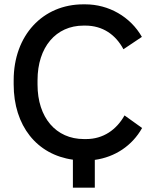

<svg xmlns="http://www.w3.org/2000/svg" viewBox="-20 -730 702 885"><path d="M316 135H417V7C510 -6 589 -58 635 -140L554 -198C517 -132 456 -89 377 -89H367C238 -89 153 -188 153 -340V-360C153 -513 238 -612 365 -612H373C454 -612 513 -570 549 -503L634 -560C581 -653 481 -710 373 -710H364C177 -710 43 -567 43 -360V-341C43 -150 150 -17 316 6Z"/></svg>

Font: Fixel Text Medium
Style: Regular
Weight: 500
Width: 4
Designer: AlfaBravo + MacPaw
Foundry: Kyrylo Tkachov, Marchela Mozhyna, Serhii Makarenko, Maria Weinstein, Zakhar Kryvoshyya
Version: Version 1.211